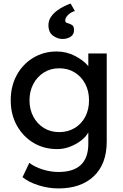

<svg xmlns="http://www.w3.org/2000/svg" viewBox="-20 -824 689 1074"><path d="M307 230Q251 230 195.5 212.5Q140 195 106 167L144 87Q174 110 218.5 124Q263 138 307 138Q474 138 474 -20V-83Q460 -58 432.5 -37Q405 -16 370.5 -3Q336 10 300 10Q225 10 166.5 -25.5Q108 -61 74 -122.5Q40 -184 40 -263Q40 -342 73.5 -403.5Q107 -465 165.5 -500.5Q224 -536 297 -536Q352 -536 400 -511Q448 -486 474 -454V-525H577V-32Q577 93 505 161.5Q433 230 307 230ZM311 -85Q360 -85 398 -108Q436 -131 457 -171Q478 -211 478 -263Q478 -315 456.5 -355.5Q435 -396 397.5 -419Q360 -442 311 -442Q263 -442 225.5 -418.5Q188 -395 166.5 -354.5Q145 -314 145 -263Q145 -212 166.5 -171.5Q188 -131 225.5 -108Q263 -85 311 -85ZM329 -606Q302 -606 276.5 -624.5Q251 -643 251 -683Q251 -709 265 -729.5Q279 -750 299.5 -765Q320 -780 341 -790Q362 -800 375 -804L399 -762Q380 -758 362.5 -742Q345 -726 345 -710Q345 -700 351.5 -697Q358 -694 366 -692Q376 -689 385 -682.5Q394 -676 394 -655Q394 -631 375 -618.5Q356 -606 329 -606Z"/></svg>

Font: Lexend
Style: Regular
Weight: 400
Designer: Bonnie Shaver-Troup, Thomas Jockin
Foundry: Lexend
Version: Version 1.007; ttfautohint (v1.8.3)